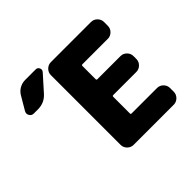

<svg xmlns="http://www.w3.org/2000/svg" viewBox="-175 -1007 1205 1205"><g transform="rotate(-45 427.0 -405.0)"><path d="M96.7 -740.2Q110.4 -763.7 133.8 -776.9Q157.2 -790 183.6 -790H277.3Q293.9 -790 300.8 -774.9Q307.6 -759.8 296.9 -747.1L206.1 -645.5Q168 -602.5 110.4 -602.5H73.2Q53.7 -602.5 44.9 -619.1Q40 -627 40 -635.3Q40 -643.6 44.9 -652.3ZM507.8 -605.5Q500 -605.5 500 -597.7V-480.5Q500 -472.7 507.8 -472.7H712.9Q736.3 -472.7 753.4 -455.6Q770.5 -438.5 770.5 -415V-389.6Q770.5 -366.2 753.4 -349.1Q736.3 -332 712.9 -332H507.8Q500 -332 500 -324.2V-175.8Q500 -168.9 507.8 -168.9H733.4Q756.8 -168.9 773.9 -151.9Q791 -134.8 791 -111.3V-78.1Q791 -54.7 773.9 -37.6Q756.8 -20.5 733.4 -20.5H377Q353.5 -20.5 336.4 -37.6Q319.3 -54.7 319.3 -78.1V-697.3Q319.3 -720.7 336.4 -737.8Q353.5 -754.9 377 -754.9H733.4Q756.8 -754.9 773.9 -737.8Q791 -720.7 791 -697.3V-663.1Q791 -639.6 773.9 -622.6Q756.8 -605.5 733.4 -605.5Z"/></g></svg>

Font: Gen Jyuu Gothic Heavy
Style: Bold
Weight: 900
Designer: [Source Han Sans]
Ryoko NISHIZUKA  (kana & ideographs); Paul D. Hunt (Latin, Greek & Cyrillic); Wenlong ZHANG  (bopomofo
Version: Version 1.002.20150607